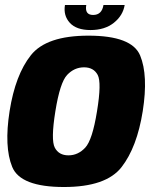

<svg xmlns="http://www.w3.org/2000/svg" viewBox="-20 -745 618 770"><path d="M236.5 5Q62 5 29 -75.5Q-4 -156 18.5 -299.5Q41.5 -445 103.8 -523.5Q166 -602 334.5 -602Q509 -602 542 -522.5Q575 -443 552.5 -299.5Q529.5 -154.5 467.5 -74.8Q405.5 5 236.5 5ZM254.5 -122Q293 -122 321.8 -152.8Q350.5 -183.5 369 -298.5Q388 -414 371.8 -444.5Q355.5 -475 317 -475Q278 -475 249.2 -444.5Q220.5 -414 202 -298.5Q183.5 -183.5 199.8 -152.8Q216 -122 254.5 -122ZM343 -624.5Q286.5 -624.5 260 -653.5Q233.5 -682.5 240.5 -725H326Q319 -685 353.5 -685Q388.5 -685 395 -725H480Q473 -682.5 436.5 -653.5Q400 -624.5 343 -624.5Z"/></svg>

Font: Anybody ExtraBold
Style: Italic
Weight: 800
Italic angle: -10°
Designer: Tyler Finck
Foundry: Etcetera Type Company
Version: Version 1.010; ttfautohint (v1.8.3) -l 8 -r 50 -G 200 -x 14 